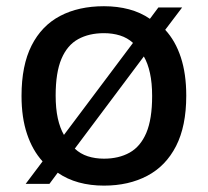

<svg xmlns="http://www.w3.org/2000/svg" viewBox="-20 -572 652 602"><path d="M498 -478.5Q530 -444 547 -392.2Q564 -340.5 564 -272Q564 -176.5 532 -114Q500 -51.5 441.8 -20.8Q383.5 10 306 10Q263.5 10 227 0Q190.5 -10 161 -30.5L135 4.5H60.5L113.5 -66Q82 -100.5 64.8 -151.8Q47.5 -203 47.5 -271.5Q47.5 -367 79 -429.2Q110.5 -491.5 168.5 -522Q226.5 -552.5 306 -552.5Q348 -552.5 384.5 -542.8Q421 -533 450 -513L476.5 -548.5H551ZM306 -468Q259 -468 225 -449.2Q191 -430.5 172.8 -387.8Q154.5 -345 154.5 -272.5Q154.5 -232 161.2 -201.2Q168 -170.5 180.5 -149L397 -437.5Q379.5 -453.5 356.2 -460.8Q333 -468 306 -468ZM306 -74.5Q352.5 -74.5 386.5 -93.5Q420.5 -112.5 438.8 -155.5Q457 -198.5 457 -271Q457 -312 450.2 -342.8Q443.5 -373.5 431 -395L214.5 -106Q232 -89.5 255.2 -82Q278.5 -74.5 306 -74.5Z"/></svg>

Font: Encode Sans SemiExpanded Medium
Style: Regular
Weight: 500
Width: 6
Designer: Multiple Designers
Foundry: Impallari Type
Version: Version 3.002